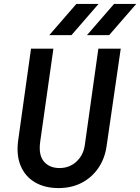

<svg xmlns="http://www.w3.org/2000/svg" viewBox="-20 -948 714 978"><path d="M278 10Q208 10 158 -19.5Q108 -49 85 -104Q62 -159 73 -236L138 -700H252L185 -228Q175 -159 203.5 -125.5Q232 -92 283 -92Q334 -92 369.5 -125Q405 -158 412 -209L481 -700H595L523 -204Q514 -140 480.5 -91.5Q447 -43 395.5 -16.5Q344 10 278 10ZM231 -769 369 -928H482L344 -769ZM423 -769 561 -928H674L536 -769Z"/></svg>

Font: Finlandica Medium
Style: Italic
Weight: 500
Italic angle: -8°
Designer: Niklas Ekholm, Juho Hiilivirta, Jaakko Suomalainen
Foundry: Helsinki Type Studio
Version: Version 1.063